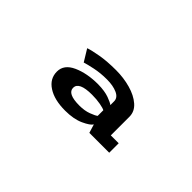

<svg xmlns="http://www.w3.org/2000/svg" viewBox="-12 -1004 724 724"><g transform="rotate(45 350.0 -642.0)"><path d="M306.5 -520.5Q249 -520.5 214.8 -542.8Q180.5 -565 180.5 -603Q180.5 -640.5 223 -659.8Q265.5 -679 324.5 -679Q360.5 -678.5 383 -670.2Q405.5 -662 412.5 -656V-676Q412.5 -695.5 390.2 -705.5Q368 -715.5 335 -715.5Q300.5 -715.5 271 -709.2Q241.5 -703 228 -698.5L199 -746Q216 -752 251.2 -758.2Q286.5 -764.5 334.5 -764.5Q375.5 -764.5 412 -754.2Q448.5 -744 471.5 -724Q494.5 -704 494.5 -675.5V-576.5H536.5V-526H430.5L420 -560.5Q413 -548.5 382.5 -534.5Q352 -520.5 306.5 -520.5ZM331 -572Q359 -572 380 -580Q401 -588 407.5 -593.5V-623.5Q401 -627.5 381 -631.2Q361 -635 336 -635Q267 -635 267 -603Q267 -572 331 -572Z"/></g></svg>

Font: Trispace SemiExpanded Medium
Style: Regular
Weight: 500
Width: 6
Designer: Tyler Finck
Foundry: Etcetera Type Company
Version: Version 1.210; ttfautohint (v1.8.3)